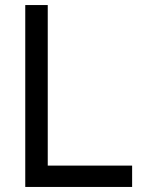

<svg xmlns="http://www.w3.org/2000/svg" viewBox="-20 -740 558 760"><path d="M503 -84.5H169V-720H80V0H503Z"/></svg>

Font: Eudonet Medium
Style: Regular
Weight: 500
Designer: Mikhail Sharanda
Foundry: Mikhail Sharanda
Version: Version 4.503;Glyphs 3.1.2 (3151)